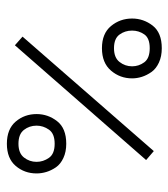

<svg xmlns="http://www.w3.org/2000/svg" viewBox="15 -520 504 575"><g transform="rotate(-90 267.5 -232.0)"><path d="M103 -23.9 76.2 -46.9 419.9 -439.9 445.8 -417ZM125 -429.2Q96.7 -429.2 83.7 -412.6Q70.8 -396 70.8 -375Q70.8 -355 82.8 -337.9Q94.7 -320.8 125 -320.8Q155.3 -320.8 167.2 -337.9Q179.2 -355 179.2 -375Q179.2 -396.5 166.5 -412.8Q153.8 -429.2 125 -429.2ZM213.9 -375Q213.9 -340.8 192.6 -313.5Q171.4 -286.1 125 -286.1Q100.6 -286.1 82.3 -294.7Q64 -303.2 54.4 -317.1Q44.9 -331.1 40.5 -345.7Q36.1 -360.4 36.1 -375Q36.1 -411.1 58.6 -437.5Q81.1 -463.9 125 -463.9Q168.9 -463.9 191.4 -437.5Q213.9 -411.1 213.9 -375ZM411.1 -143.1Q382.8 -143.1 369.9 -126.5Q356.9 -109.9 356.9 -88.9Q356.9 -68.8 368.9 -52.5Q380.9 -36.1 411.1 -36.1Q441.4 -36.1 452.6 -52.5Q463.9 -68.8 463.9 -88.9Q463.9 -110.4 451.9 -126.7Q439.9 -143.1 411.1 -143.1ZM500 -88.9Q500 -54.7 478.8 -27.3Q457.5 0 411.1 0Q386.7 0 368.2 -8.5Q349.6 -17.1 339.8 -31Q330.1 -44.9 325.4 -59.6Q320.8 -74.2 320.8 -88.9Q320.8 -125 344 -152.1Q367.2 -179.2 411.1 -179.2Q455.1 -179.2 477.5 -152.1Q500 -125 500 -88.9Z"/></g></svg>

Font: RawengulkPcs
Style: Regular
Weight: 400
Version: Version 0.92